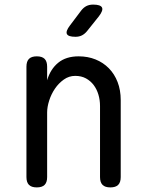

<svg xmlns="http://www.w3.org/2000/svg" viewBox="-20 -805 640 835"><path d="M185 -35Q185 -12 174 -1Q163 10 140 10Q117 10 106 -1Q95 -12 95 -35V-515Q95 -538 106 -549Q117 -560 140 -560Q163 -560 174 -549Q185 -538 185 -515V-456Q199 -504 233 -532Q267 -560 322 -560Q362 -560 395.5 -546.5Q429 -533 453.5 -508Q478 -483 491.5 -448Q505 -413 505 -370V-35Q505 -12 494 -1Q483 10 460 10Q437 10 426 -1Q415 -12 415 -35V-344Q415 -370 408 -393.5Q401 -417 387.5 -435Q374 -453 354 -464Q334 -475 307 -475Q280 -475 257.5 -459Q235 -443 219 -419.5Q203 -396 194 -368Q185 -340 185 -316ZM308 -645Q277 -645 271 -657Q265 -669 284 -694L333 -759Q343 -772 355.5 -778.5Q368 -785 385 -785Q417 -785 423.5 -772.5Q430 -760 410 -734L358 -669Q348 -657 336 -651Q324 -645 308 -645Z"/></svg>

Font: Maple Mono
Style: Regular
Weight: 400
Monospace: yes
Designer: subframe7536
Version: Version 7.300